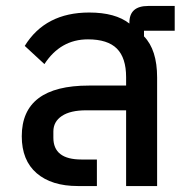

<svg xmlns="http://www.w3.org/2000/svg" viewBox="-20 -624 642 644"><path d="M566 -521H463V-502Q507 -457 507 -364V0H403V-254H269Q216 -254 187.5 -235Q159 -216 159 -183V-162Q159 -89 253 -89H305V0H241Q153 0 103 -43Q53 -86 53 -167Q53 -337 278 -337H403V-365Q403 -430 372 -461Q341 -492 275 -492Q183 -492 129 -409L63 -470Q132 -582 279 -582Q367 -582 414 -545V-548Q414 -604 477 -604H566Z"/></svg>

Font: Anuphan Medium
Style: Regular
Weight: 500
Designer: Mike Abbink, Paul van der Laan, Pieter van Rosmalen, Mint Tantisuwanna
Foundry: Bold Monday; Cadson Demak
Version: Version 3.002;hotconv 1.0.109;makeotfexe 2.5.65596